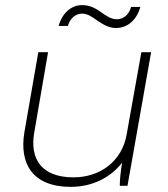

<svg xmlns="http://www.w3.org/2000/svg" viewBox="-20 -723 655 747"><path d="M255 4C338 4 409 -31 455 -90C449 -54 446 -21 446 0H476L568 -520H530L473 -201C455 -95 369 -33 266 -33C140 -33 96 -106 113 -206L167 -520H129L75 -209C54 -86 107 4 255 4ZM208 -622H244C253 -653 275 -670 300 -670C322 -670 341 -655 360 -642C388 -623 408 -614 431 -614C477 -614 512 -646 526 -696H490C481 -664 459 -648 434 -648C412 -648 393 -662 374 -675C346 -695 326 -703 299 -703C257 -703 222 -672 208 -622Z"/></svg>

Font: Fixel Display 20240404 ExLight
Style: Italic
Weight: 200
Italic angle: -10°
Designer: AlfaBravo + MacPaw
Foundry: Kyrylo Tkachov, Marchela Mozhyna, Serhii Makarenko, Maria Weinstein, Zakhar Kryvoshyya
Version: Version 1.211;Glyphs 3.2 (3225)